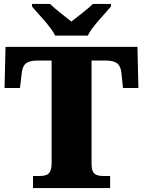

<svg xmlns="http://www.w3.org/2000/svg" viewBox="-20 -951 722 971"><path d="M259 -771H424C445 -816 510 -880 541 -918V-931H450C429 -910 371 -865 341 -842C311 -865 254 -910 233 -931H142V-918C173 -880 238 -816 259 -771ZM147 0H537V-61H505C468 -61 443 -68 443 -121V-645H511C571 -645 589 -626 594 -582L602 -506H680L675 -714H8L3 -506H81L90 -582C95 -626 113 -645 173 -645H241V-125C241 -69 217 -61 179 -61H147Z"/></svg>

Font: Noto Serif Gurmukhi Black
Style: Regular
Weight: 900
Designer: Vaibhav Singh and the Monotype Design Team
Foundry: Monotype Imaging Inc.
Version: Version 2.004